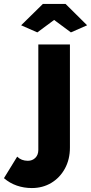

<svg xmlns="http://www.w3.org/2000/svg" viewBox="-139 -750 461 972"><path d="M22 202Q-18 202 -54 189.5Q-90 177 -119 152L-52 43Q-31 64 2 64Q25 64 40 49Q55 34 55 9V-525H215V-3Q215 57 189.5 103.5Q164 150 120.5 176Q77 202 22 202ZM-32 -622 78 -730H193L302 -622L220 -586L135 -649L50 -586Z"/></svg>

Font: Raleway ExtraBold
Style: Regular
Weight: 800
Designer: Matt McInerney, Pablo Impallari, Rodrigo Fuenzalida
Foundry: Matt McInerney, Pablo Impallari, Rodrigo Fuenzalida
Version: Version 4.026